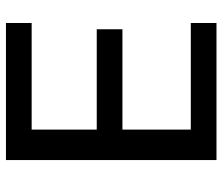

<svg xmlns="http://www.w3.org/2000/svg" viewBox="-71 -674 745 643"><g transform="rotate(-90 301.5 -352.5)"><path d="M87 0V-705H546V-619H189V-401H525V-315H189V-86H546V0Z"/></g></svg>

Font: Nunito Sans 11pt SemiBold
Style: Regular
Weight: 600
Version: Version 3.101;gftools[0.9.27]